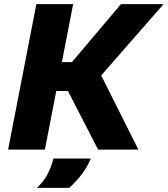

<svg xmlns="http://www.w3.org/2000/svg" viewBox="-20 -720 807 924"><path d="M452 0 307 -282H180L219 -421H326L562 -700H767L467 -357L646 0ZM19 0 155 -700H332L196 0ZM158 184Q190 154 209 118Q228 82 237 43H417Q401 82 374.5 117.5Q348 153 313 184Z"/></svg>

Font: REM
Style: Bold Italic
Weight: 700
Italic angle: -11°
Designer: Octavio Pardo
Foundry: Ashler Design
Version: Version 1.005;gftools[0.9.28]